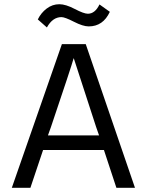

<svg xmlns="http://www.w3.org/2000/svg" viewBox="-20 -886 695 909"><path d="M221 -284 207 -245H449L435 -285L329 -611Q317 -568 221 -284ZM124 3H36L273 -677H386L619 3H531L472 -176H184ZM271 -805Q229 -805 202 -756L159 -794Q174 -825 201 -845.5Q228 -866 261 -866Q291 -866 334 -843.5Q377 -821 396 -821Q430 -821 451 -865L500 -830Q468 -761 400 -761Q373 -761 330 -783Q287 -805 271 -805Z"/></svg>

Font: Hind Siliguri Fixed
Style: Regular
Weight: 400
Designer: Jyotish Sonowal
Foundry: Indian Type Foundry
Version: Version 1.001;October 28, 2021;FontCreator 12.0.0.2565 64-bi